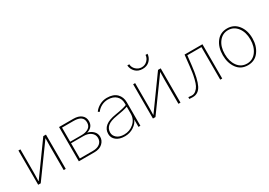

<svg xmlns="http://www.w3.org/2000/svg" viewBox="11 -1539 3320 2369"><g transform="rotate(-30 1670.5 -354.5)"><path d="M93.8 0V-488.3H122.1V-156.2Q122.1 -134.8 121.1 -98.6Q120.1 -62.5 119.1 -38.1H123L179.7 -116.2L448.2 -488.3H486.3V0H457V-338.9Q457 -410.2 459 -451.2H457L409.2 -384.8L129.9 0Z M672.9 0V-488.3H875Q948.2 -488.3 988.8 -455.6Q1029.3 -422.9 1029.3 -367.2Q1029.3 -281.2 938.5 -254.9Q989.3 -243.2 1021 -210.4Q1052.7 -177.7 1052.7 -131.8Q1052.7 -77.1 1010.7 -38.6Q968.8 0 894.5 0ZM701.2 -24.4H888.7Q950.2 -24.4 986.3 -53.2Q1022.5 -82 1022.5 -131.8Q1022.5 -179.7 982.9 -210.4Q943.4 -241.2 881.8 -241.2H701.2ZM701.2 -262.7H864.3Q922.9 -262.7 961.9 -287.6Q1001 -312.5 1001 -365.2Q1001 -463.9 866.2 -463.9H701.2Z M1184.6 -112.3Q1184.6 -69.3 1221.2 -37.6Q1257.8 -5.9 1324.2 -5.9Q1404.3 -5.9 1462.9 -57.6Q1521.5 -109.4 1521.5 -190.4V-288.1Q1466.8 -267.6 1357.4 -251Q1265.6 -236.3 1225.1 -202.1Q1184.6 -168 1184.6 -112.3ZM1155.3 -110.4Q1155.3 -243.2 1356.4 -273.4Q1479.5 -293 1521.5 -312.5V-337.9Q1521.5 -401.4 1479.5 -441.4Q1437.5 -481.4 1362.3 -481.4Q1315.4 -481.4 1272.9 -460Q1230.5 -438.5 1201.2 -399.4L1180.7 -412.1Q1208 -452.1 1256.8 -479Q1305.7 -505.9 1362.3 -505.9Q1454.1 -505.9 1502 -458Q1549.8 -410.2 1549.8 -335V0H1522.5V-106.4Q1504.9 -56.6 1449.2 -19.5Q1393.6 17.6 1322.3 17.6Q1245.1 17.6 1200.2 -18.1Q1155.3 -53.7 1155.3 -110.4Z M1728.5 0V-488.3H1756.8V-156.2Q1756.8 -134.8 1755.9 -98.6Q1754.9 -62.5 1753.9 -38.1H1757.8L1814.5 -116.2L2083 -488.3H2121.1V0H2091.8V-338.9Q2091.8 -410.2 2093.8 -451.2H2091.8L2043.9 -384.8L1764.6 0ZM1782.2 -725.6H1810.5Q1811.5 -680.7 1846.2 -648.4Q1880.9 -616.2 1926.8 -616.2Q1973.6 -616.2 2006.8 -649.4Q2040 -682.6 2042 -725.6H2070.3Q2066.4 -670.9 2028.3 -631.8Q1990.2 -592.8 1926.8 -592.8Q1863.3 -592.8 1824.7 -631.8Q1786.1 -670.9 1782.2 -725.6Z M2238.3 -9.8Q2271.5 -5.9 2287.1 -5.9Q2320.3 -5.9 2346.7 -28.3Q2373 -50.8 2388.2 -81.1Q2403.3 -111.3 2415.5 -161.1Q2427.7 -210.9 2432.6 -244.1Q2437.5 -277.3 2443.4 -328.1L2460.9 -488.3H2715.8V0H2687.5V-463.9H2486.3L2470.7 -326.2Q2450.2 -143.6 2409.7 -63Q2369.1 17.6 2288.1 17.6Q2253.9 17.6 2238.3 15.6Z M2893.6 -244.1Q2893.6 -140.6 2942.9 -73.2Q2992.2 -5.9 3075.2 -5.9Q3157.2 -5.9 3207.5 -73.7Q3257.8 -141.6 3257.8 -244.1Q3257.8 -348.6 3206.5 -415Q3155.3 -481.4 3075.2 -481.4Q2995.1 -481.4 2944.3 -415.5Q2893.6 -349.6 2893.6 -244.1ZM2865.2 -244.1Q2865.2 -358.4 2921.4 -432.1Q2977.5 -505.9 3075.2 -505.9Q3170.9 -505.9 3229 -432.1Q3287.1 -358.4 3287.1 -244.1Q3287.1 -134.8 3231 -58.6Q3174.8 17.6 3075.2 17.6Q2974.6 17.6 2919.9 -58.6Q2865.2 -134.8 2865.2 -244.1Z"/></g></svg>

Font: Gothic A1 Thin
Style: Regular
Weight: 250
Designer: HanYang I&C Co.,Ltd.
Foundry: HanYang I&C Co.,Ltd.
Version: Version 2.50